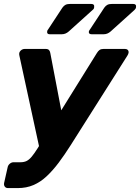

<svg xmlns="http://www.w3.org/2000/svg" viewBox="-37 -770 715 981"><path d="M4 191Q-7 191 -12.5 183.5Q-18 176 -16 165L2 85Q4 74 13 66.5Q22 59 32 59H67Q86 59 99 52.5Q112 46 125 30.5Q138 15 155 -12L458 -499Q464 -509 471.5 -514.5Q479 -520 492 -520H602Q611 -520 616 -514.5Q621 -509 620 -501Q619 -494 614 -486L324 -28Q293 21 263 61Q233 101 201.5 130.5Q170 160 134 175.5Q98 191 54 191ZM165 -11 62 -486Q59 -499 65 -507Q68 -512 74.5 -516Q81 -520 89 -520H196Q209 -520 214 -513.5Q219 -507 220 -499L290 -133ZM431 -595Q415 -595 417 -609Q418 -613 420.5 -616.5Q423 -620 425 -623L496 -731Q503 -741 512 -745.5Q521 -750 537 -750H642Q661 -750 658 -733Q657 -725 650 -719L528 -609Q512 -595 493 -595ZM217 -595Q202 -595 204 -609Q204 -613 206.5 -616.5Q209 -620 211 -623L282 -731Q289 -741 298 -745.5Q307 -750 323 -750H428Q447 -750 444 -733Q444 -725 436 -719L314 -609Q298 -595 279 -595Z"/></svg>

Font: Rubik Light
Style: Bold Italic
Weight: 700
Italic angle: -12°
Version: Version 2.104